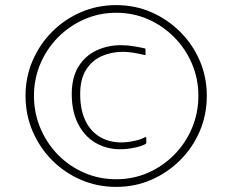

<svg xmlns="http://www.w3.org/2000/svg" viewBox="-20 -708 910 752"><path d="M80 -333Q80 -406 107.5 -470Q135 -534 183.5 -583Q232 -632 296.5 -660Q361 -688 435 -688Q509 -688 573 -660Q637 -632 686 -583Q735 -534 762.5 -470Q790 -406 790 -333Q790 -259 762.5 -194.5Q735 -130 686 -81Q637 -32 573 -4Q509 24 435 24Q361 24 296.5 -4Q232 -32 183.5 -81Q135 -130 107.5 -194.5Q80 -259 80 -333ZM113 -333Q113 -266 138 -206.5Q163 -147 207 -102Q251 -57 309.5 -31.5Q368 -6 435 -6Q502 -6 560 -31.5Q618 -57 662.5 -102Q707 -147 732 -206.5Q757 -266 757 -333Q757 -399 732 -458Q707 -517 662.5 -562Q618 -607 560 -632.5Q502 -658 435 -658Q369 -658 310.5 -632.5Q252 -607 207.5 -562Q163 -517 138 -458Q113 -399 113 -333ZM261 -339Q261 -405 287.5 -447.5Q314 -490 358 -510.5Q402 -531 454 -531Q477 -531 499.5 -527.5Q522 -524 545 -519Q547 -519 548.5 -518Q550 -517 550 -514V-493Q550 -491 544 -493Q524 -498 502.5 -501.5Q481 -505 461 -505Q416 -505 378 -488Q340 -471 317 -434.5Q294 -398 294 -339Q294 -270 320.5 -224Q347 -178 396 -160Q445 -142 510 -157Q521 -159 531 -163Q541 -167 547 -170Q552 -172 552.5 -171Q553 -170 553 -168V-151Q553 -147 552.5 -146Q552 -145 550 -144Q545 -141 535.5 -137.5Q526 -134 513 -131Q440 -114 383 -135Q326 -156 293.5 -209Q261 -262 261 -339Z"/></svg>

Font: Glory Thin Thin
Style: Regular
Weight: 250
Version: Version 1.011